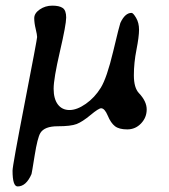

<svg xmlns="http://www.w3.org/2000/svg" viewBox="-20 -465 603 687"><path d="M24.9 145.5Q24.9 127.9 68.8 -98.4Q112.8 -324.7 112.8 -332.5Q112.8 -340.3 107.7 -361.6Q102.5 -382.8 102.5 -400.1Q102.5 -417.5 122.3 -431.2Q142.1 -444.8 167.2 -444.8Q192.4 -444.8 204.6 -436.3Q216.8 -427.7 216.8 -402.3Q216.8 -377 194.3 -280.3Q171.9 -183.6 171.9 -147.5Q171.9 -111.3 187 -91.3Q202.1 -71.3 228.8 -71.3Q255.4 -71.3 287.1 -93.5Q318.8 -115.7 340.6 -150.9Q362.3 -186 385 -281Q407.7 -376 410.6 -382.8Q427.2 -418.9 450.7 -418.9Q456.5 -418.9 467 -401.1Q477.5 -383.3 477.5 -358.6Q477.5 -334 468.3 -287.1Q459 -240.2 459 -195.6Q459 -150.9 477.1 -131.8Q504.9 -102.5 504.9 -73.5Q504.9 -44.4 484.6 -23.2Q464.4 -2 435.3 -2Q406.2 -2 391.4 -13.4Q376.5 -24.9 365.5 -51.3Q354.5 -77.6 341.8 -77.6Q333 -77.6 304 -53.5Q274.9 -29.3 254.2 -21.2Q233.4 -13.2 186.3 -13.2Q139.2 -13.2 124.5 10.7Q114.3 27.3 104 91.3Q93.8 155.3 92.8 157.7Q73.7 202.1 43 202.1Q24.9 202.1 24.9 145.5Z"/></svg>

Font: Averia Serif Libre
Style: Italic
Weight: 400
Italic angle: -7.90001°
Version: Version 1.002